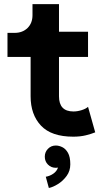

<svg xmlns="http://www.w3.org/2000/svg" viewBox="-20 -665 509 952"><path d="M52.2 -502Q91.8 -502 116.5 -526.1Q141.1 -550.3 141.1 -589.8V-644.5H272.5V-507.8H416.5V-382.8H272.5V-187.5Q272.5 -112.3 344.2 -112.3Q363.8 -112.3 384.8 -118.9Q405.8 -125.5 416.5 -135.3L452.1 -8.8Q433.1 -1 405.5 5.9Q377.9 12.7 343.3 12.7Q234.9 12.7 183.3 -42Q131.8 -96.7 131.8 -187.5V-382.8H17.1V-502ZM202.1 111.8Q202.1 88.9 217.8 72.8Q233.4 56.6 256.8 56.6Q272.5 56.6 289.1 64.7Q305.7 72.8 317.1 93Q328.6 113.3 328.6 149.9Q328.6 182.6 310.3 207.5Q292 232.4 267.1 247.8Q242.2 263.2 222.2 267.1L207 211.4Q227.1 208 244.1 196.3Q261.2 184.6 267.6 166Q262.2 167 256.8 167Q233.4 167 217.8 151.1Q202.1 135.3 202.1 111.8Z"/></svg>

Font: Giphurs
Style: Bold
Weight: 700
Version: Version 0.920; ttfautohint (v1.8.4.7-5d5b)